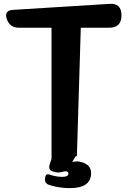

<svg xmlns="http://www.w3.org/2000/svg" viewBox="-20 -806 664 991"><path d="M340 165Q321 165 303 163Q285 161 266 157Q255 155 246.5 152.5Q238 150 230 147Q208 138 213 112L214 106Q218 89 236 95Q240 97 245 98Q250 99 255 101Q281 107 299 107Q333 107 333 91Q333 78 319 78Q311 78 302 81Q294 83 285.5 84Q277 85 269 83L257 80Q227 73 236 44L246 13V-663H77Q30 -663 15 -708Q0 -752 47 -755L544 -786Q607 -791 607 -727Q607 -663 544 -663H397L377 -4Q377 -1 374 1H370L353 30L367 28Q371 27 375 27Q379 27 383 27Q394 29 405 32Q416 35 426 42Q450 56 450 88Q450 165 340 165Z"/></svg>

Font: MaokenZhuyuanTi
Style: Regular
Weight: 400
Designer: Fontworks Inc & LongZhuTi team: ZERO子、时光羊、荆南、频凡、刘鹏、Little White Dog、帆影Magmeta、奈白不弍、白日月球、ChaoTawei、雨三（排名不分先后）
Version: Version 1.000; 20230222